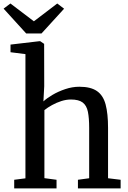

<svg xmlns="http://www.w3.org/2000/svg" viewBox="-37 -1048 714 1068"><path d="M104.5 -56V-747L21.5 -757.5V-800L183.5 -819H186.5L208.5 -804L209 -568.5L204.5 -484Q222.5 -501 254.5 -520Q286.5 -539 325.8 -552.2Q365 -565.5 404.5 -565.5Q467.5 -565.5 502.2 -541.5Q537 -517.5 550.5 -466.8Q564 -416 564 -336.5V-56.5L634 -48V0H396.5V-48L459 -56.5V-337Q459 -391 452 -426Q445 -461 423 -477.8Q401 -494.5 357.5 -494.5Q331.5 -494.5 304.2 -485.8Q277 -477 252.5 -463.5Q228 -450 210 -435.5V-57L277.5 -48V0H42V-48ZM108.5 -862 -17 -1000 21 -1028.5 151.5 -929.5 281.5 -1028.5 319.5 -999.5 194 -862Z"/></svg>

Font: Merriweather 24pt
Style: Regular
Weight: 400
Designer: Eben Sorkin
Foundry: Eben Sorkin
Version: Version 2.100